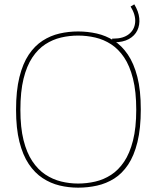

<svg xmlns="http://www.w3.org/2000/svg" viewBox="-20 -855 722 885"><path d="M340 -9Q380 -9 419 -18Q458 -27 492 -49Q526 -71 552 -109.5Q578 -148 593 -207Q608 -266 608 -349Q608 -433 593 -492.5Q578 -552 552 -590.5Q526 -629 492 -651Q458 -673 419 -682Q380 -691 340 -691Q300 -691 261.5 -682Q223 -673 189 -651Q155 -629 129 -590Q103 -551 88.5 -492Q74 -433 74 -349Q74 -267 88.5 -209Q103 -151 129 -112Q155 -73 189 -50.5Q223 -28 261.5 -18.5Q300 -9 340 -9ZM340 10Q296 10 254.5 0Q213 -10 176.5 -34Q140 -58 112.5 -99Q85 -140 69.5 -201.5Q54 -263 54 -349Q54 -437 69.5 -499.5Q85 -562 112.5 -603Q140 -644 176.5 -667.5Q213 -691 254.5 -700.5Q296 -710 340 -710Q384 -710 426 -700.5Q468 -691 504.5 -668Q541 -645 569 -604Q597 -563 613 -501Q629 -439 629 -351Q629 -263 613.5 -200Q598 -137 570.5 -96Q543 -55 506.5 -32Q470 -9 427.5 0.5Q385 10 340 10ZM497 -660V-677H503Q548 -677 574 -697.5Q600 -718 603 -752Q606 -786 582 -825L599 -835Q619 -802 622 -771Q625 -740 613 -715Q601 -690 574 -675Q547 -660 505 -660Z"/></svg>

Font: Georama ExtraCondensed Thin Thin
Style: Regular
Weight: 250
Version: Version 1.001